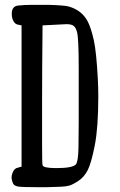

<svg xmlns="http://www.w3.org/2000/svg" viewBox="-20 -784 504 804"><path d="M55.7 -2.9Q38.1 -5.9 33.7 -17.6Q29.3 -29.3 28.3 -39.1Q28.3 -48.8 32.2 -59.6Q40 -80.1 55.7 -82Q60.5 -84 70.3 -85.9V-677.7L55.7 -680.7Q39.1 -683.6 32.2 -705.1Q29.3 -714.8 29.3 -724.6Q29.3 -725.6 29.3 -726.6Q29.3 -757.8 55.7 -760.7Q83 -763.7 112.3 -763.7Q112.3 -763.7 183.6 -763.7Q251 -761.7 267.6 -756.8Q323.2 -741.2 347.7 -693.4Q361.3 -667 373 -615.2Q383.8 -564.5 389.6 -454.1Q391.6 -418.9 391.6 -380.9Q391.6 -251 377 -175.8Q362.3 -100.6 347.2 -71.3Q332 -42 308.1 -26.4Q284.2 -10.7 270 -6.8Q255.9 -2.9 234.4 -2Q189.5 0 170.9 0H149.4Q72.3 0 55.7 -2.9ZM215.8 -80.1Q284.2 -80.1 297.9 -95.7Q307.6 -108.4 308.6 -165.5Q309.6 -222.7 309.6 -269.5V-501Q309.6 -622.1 302.7 -649.4Q295.9 -676.8 277.3 -680.7Q269.5 -682.6 263.7 -682.6H253.9Q233.4 -681.6 158.2 -677.7Q156.2 -486.3 156.2 -351.6V-184.6Q156.2 -96.7 158.2 -92.8Q160.2 -80.1 214.8 -80.1Z"/></svg>

Font: Semi-Sweet
Style: Book
Weight: 400
Designer: Walter E Stewart
Version: 0.5